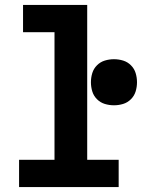

<svg xmlns="http://www.w3.org/2000/svg" viewBox="-20 -755 640 775"><path d="M57 0V-110H200V-625H73V-735H332V-110H459V0ZM440 -330Q421 -330 403 -335.5Q385 -341 371.5 -354.5Q358 -368 352.5 -386Q347 -404 347 -423Q347 -442 352.5 -460Q358 -478 371.5 -491.5Q385 -505 403 -510.5Q421 -516 440 -516Q459 -516 477 -510.5Q495 -505 508.5 -491.5Q522 -478 527.5 -460Q533 -442 533 -423Q533 -404 527.5 -386Q522 -368 508.5 -354.5Q495 -341 477 -335.5Q459 -330 440 -330Z"/></svg>

Font: Iosevka Curly XBdEx
Style: Regular
Weight: 800
Width: 7
Monospace: yes
Designer: Belleve Invis
Foundry: Belleve Invis
Version: Version 11.1.0; ttfautohint (v1.8.3)